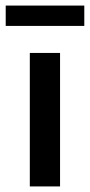

<svg xmlns="http://www.w3.org/2000/svg" viewBox="-26 -669 322 689"><path d="M81 0V-479H189.5V0ZM-5.5 -576V-649H276.5V-576Z"/></svg>

Font: Anek Latin Expanded Medium
Style: Regular
Weight: 500
Width: 7
Designer: Yesha Goshar
Foundry: Ek Type
Version: Version 1.003